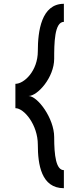

<svg xmlns="http://www.w3.org/2000/svg" viewBox="-20 -803 440 1010"><path d="M316 187V92C275 92 265 16 265 -82C265 -180 178 -298 130 -298C178 -298 265 -396 265 -494C265 -574 266 -688 316 -688V-783C197 -783 179 -638 179 -534C179 -430 107 -362 61 -362V-234C107 -234 179 -146 179 -42C179 62 197 187 316 187Z"/></svg>

Font: Hibana 45 SubMedium
Style: Regular
Weight: 500
Width: 6
Designer: pygmalion
Foundry: ybstudio
Version: Version 2021.007;FEAKit 1.0